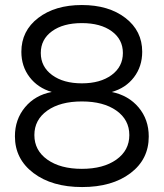

<svg xmlns="http://www.w3.org/2000/svg" viewBox="-20 -736 658 772"><path d="M310.1 16.1Q189 16.1 114.5 -40.3Q40 -96.7 40 -188Q40 -255.9 80.6 -304.7Q121.1 -353.5 188 -366.2Q131.8 -382.8 98.9 -426Q65.9 -469.2 65.9 -527.8Q65.9 -611.8 133.5 -663.8Q201.2 -715.8 309.1 -715.8Q417 -715.8 484.4 -663.8Q551.8 -611.8 551.8 -527.8Q551.8 -468.8 518.6 -425.3Q485.4 -381.8 429.2 -366.2Q496.6 -352.5 537.4 -304Q578.1 -255.4 578.1 -187Q578.1 -95.2 504.4 -39.6Q430.7 16.1 310.1 16.1ZM170.4 -94.2Q222.7 -57.1 309.1 -57.1Q395.5 -57.1 447.8 -94.2Q500 -131.3 500 -192.9Q500 -254.4 448 -291.3Q396 -328.1 309.1 -328.1Q222.2 -328.1 170.2 -291.3Q118.2 -254.4 118.2 -192.9Q118.2 -131.3 170.4 -94.2ZM474.1 -522.9Q474.1 -577.6 429.2 -610.4Q384.3 -643.1 309.1 -643.1Q233.9 -643.1 189 -610.4Q144 -577.6 144 -522.9Q144 -467.8 189.5 -434.3Q234.9 -400.9 309.1 -400.9Q383.3 -400.9 428.7 -434.3Q474.1 -467.8 474.1 -522.9Z"/></svg>

Font: Uncut Sans
Style: Regular
Weight: 400
Designer: Kasper Nordkvist
Foundry: UNCUT.wtf
Version: Version 1.304;Glyphs 3.2 (3246)